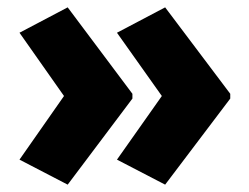

<svg xmlns="http://www.w3.org/2000/svg" viewBox="-20 -542 677 522"><path d="M606 -274V-287L429 -522L298 -453L420 -281L298 -108L429 -40ZM340 -274V-287L164 -522L33 -453L154 -281L33 -108L164 -40Z"/></svg>

Font: Noto Sans Telugu SemiCondensed Black
Style: Regular
Weight: 900
Width: 4
Designer: Jelle Bosma - Monotype Design Team
Foundry: Monotype Imaging Inc.
Version: Version 2.005